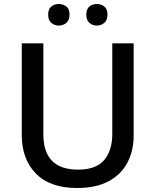

<svg xmlns="http://www.w3.org/2000/svg" viewBox="-20 -931 778 961"><path d="M649 -252Q649 -178 618.5 -118.5Q588 -59 525 -24.5Q462 10 366 10Q230 10 159.5 -62.5Q89 -135 89 -254V-714H197V-259Q197 -171 240 -126.5Q283 -82 371 -82Q461 -82 501.5 -130Q542 -178 542 -260V-714H649ZM221 -857Q221 -886 237 -898.5Q253 -911 274 -911Q296 -911 312 -898.5Q328 -886 328 -858Q328 -830 312 -816.5Q296 -803 274 -803Q253 -803 237 -816.5Q221 -830 221 -857ZM412 -857Q412 -886 427.5 -898.5Q443 -911 465 -911Q486 -911 502 -898.5Q518 -886 518 -858Q518 -830 502 -816.5Q486 -803 465 -803Q443 -803 427.5 -816.5Q412 -830 412 -857Z"/></svg>

Font: Noto Sans Tangsa Medium
Style: Regular
Weight: 500
Version: Version 1.504